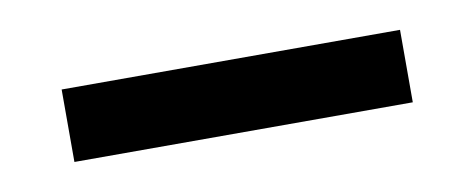

<svg xmlns="http://www.w3.org/2000/svg" viewBox="-26 -403 473 191"><g transform="rotate(-10 210.0 -307.5)"><path d="M39.1 -344.2H380.9V-271H39.1Z"/></g></svg>

Font: Andika Phon
Style: Regular
Weight: 400
Designer: Victor Gaultney, Annie Olsen, Julie Remington, Don Collingsworth, Eric Hays, Becca Hirsbrunner
Foundry: SIL International
Version: Version 5.000